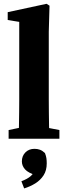

<svg xmlns="http://www.w3.org/2000/svg" viewBox="-20 -747 363 1034"><path d="M26.4 0V-46.6L122.1 -66.6H197.5L299.9 -46.6V0ZM80.6 0Q81.6 -35 82.1 -70Q82.6 -105 83.1 -140Q83.6 -175 83.6 -210V-629.2L21.5 -639.2V-681.5L230.6 -726.5L246.7 -716.4L242.7 -576.3V-210Q242.7 -175 243.2 -140Q243.7 -105 244.2 -70Q244.7 -35 245.7 0ZM231.7 132.8Q231.7 170.9 214.7 197.1Q197.7 223.4 170.2 240.6Q142.6 257.7 110.1 267.7L95.2 229.2Q127.8 216.7 144.9 201.8Q162 186.9 174.2 159.9L177.4 198.1Q131.9 184.4 114.9 165.1Q97.8 145.9 97.8 122.1Q97.8 93 116.7 73.8Q135.7 54.5 165.6 54.5Q181.9 54.5 195.3 59.5Q208.7 64.5 222.1 77.2Q228.2 93 229.9 105Q231.7 117 231.7 132.8Z"/></svg>

Font: Source Serif 4 Variable
Style: Regular
Weight: 400
Designer: Frank Grießhammer
Foundry: Adobe
Version: Version 4.005;hotconv 1.1.0;makeotfexe 2.6.0